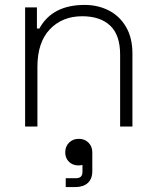

<svg xmlns="http://www.w3.org/2000/svg" viewBox="-20 -514 634 780"><path d="M130 -484V-398H140Q192 -494 324 -494Q377 -494 421 -472Q465 -450 491.5 -405.5Q518 -361 518 -296V0H468V-292Q468 -372 427.5 -410Q387 -448 314 -448Q233 -448 182.5 -395Q132 -342 132 -242V0H82V-484ZM245 105Q245 81 260.5 65.5Q276 50 300 50Q324 50 339.5 65.5Q355 81 355 105V181Q355 213 336.5 229.5Q318 246 286 246H247V210H288Q302 210 308.5 203.5Q315 197 315 184V156Q309 158 298 158Q275 158 260 143Q245 128 245 105Z"/></svg>

Font: Space Grotesk Variable
Style: Regular
Weight: 400
Designer: Florian Karsten (Space Grotesk), Colophon Foundry (Space Mono)
Foundry: Florian Karsten
Version: Version 1.106